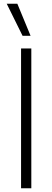

<svg xmlns="http://www.w3.org/2000/svg" viewBox="-20 -1010 281 1030"><path d="M148 0H93V-750H148ZM101 -818 16 -990H73L144 -818Z"/></svg>

Font: Mohave Light
Style: Regular
Weight: 300
Designer: Gumpita Rahayu
Foundry: Tokotype
Version: Version 2.003